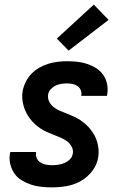

<svg xmlns="http://www.w3.org/2000/svg" viewBox="-20 -803 540 831"><path d="M205 8Q182 8 158.5 5.5Q135 3 114 -4Q93 -11 74 -22.5Q55 -34 42.5 -52Q30 -70 24.5 -92.5Q19 -115 23 -138Q24 -140 24 -141.5Q24 -143 25 -145H136Q136 -144 136 -143.5Q136 -143 136 -142Q134 -129 139.5 -117.5Q145 -106 155.5 -99.5Q166 -93 179 -90.5Q192 -88 205 -88Q218 -88 232 -90Q246 -92 259 -97.5Q272 -103 282.5 -113.5Q293 -124 295 -138Q298 -154 290 -168.5Q282 -183 269.5 -192Q257 -201 242 -207.5Q227 -214 212.5 -219.5Q198 -225 183.5 -231.5Q169 -238 156 -246.5Q143 -255 131.5 -265.5Q120 -276 110.5 -288.5Q101 -301 94 -314.5Q87 -328 82.5 -343.5Q78 -359 76.5 -375.5Q75 -392 78 -409Q82 -429 91.5 -448.5Q101 -468 116 -483.5Q131 -499 150 -510Q169 -521 189 -527Q209 -533 229.5 -535.5Q250 -538 270 -538Q293 -538 315.5 -535.5Q338 -533 358.5 -526Q379 -519 397 -507.5Q415 -496 427 -478.5Q439 -461 443.5 -439Q448 -417 444 -395Q444 -393 443.5 -391.5Q443 -390 443 -388H331Q332 -388 332 -389Q332 -390 332 -390Q334 -402 329.5 -413Q325 -424 315.5 -430.5Q306 -437 294 -439.5Q282 -442 270 -442Q258 -442 245 -440Q232 -438 220.5 -432.5Q209 -427 199.5 -416.5Q190 -406 188 -393Q186 -376 193.5 -362Q201 -348 213.5 -338.5Q226 -329 240.5 -323Q255 -317 270 -311Q285 -305 299.5 -298.5Q314 -292 327 -283.5Q340 -275 351.5 -264.5Q363 -254 372.5 -242Q382 -230 389.5 -216Q397 -202 401 -187Q405 -172 406.5 -155.5Q408 -139 405 -122Q400 -90 379 -62.5Q358 -35 329 -19Q300 -3 268 2.5Q236 8 205 8ZM277 -584 226 -636 386 -783 450 -717Z"/></svg>

Font: Iosevka Curly Oblique
Style: Bold
Weight: 700
Italic angle: -9°
Monospace: yes
Designer: Belleve Invis
Foundry: Belleve Invis
Version: Version 11.1.0; ttfautohint (v1.8.3)